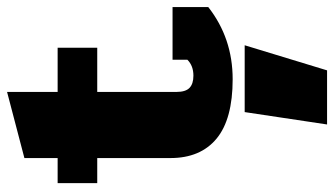

<svg xmlns="http://www.w3.org/2000/svg" viewBox="-221 -442 945 543"><g transform="rotate(-90 251.5 -170.5)"><path d="M76 -161V-368H5V-480H76V-574L263 -623V-480H388V-368H263V-144Q263 -118 274.5 -107Q286 -96 309 -96Q337 -96 354 -113V-155H503V-54Q415 15 299 15Q186 15 131 -30.5Q76 -76 76 -161ZM206 49H395L324 282H171Z"/></g></svg>

Font: Pridi
Style: Bold
Weight: 700
Designer: Katatrad Team
Foundry: CadsonDemak
Version: Version 1.001